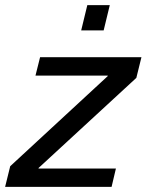

<svg xmlns="http://www.w3.org/2000/svg" viewBox="-57 -732 574 752"><path d="M94 -74V-72H397L380 0H-37L-17 -81L365 -434V-436H82L100 -508H497L477 -427ZM261 -613 285 -712H373L349 -613Z"/></svg>

Font: CST
Style: Italic
Weight: 400
Italic angle: -14°
Version: Version 1.00